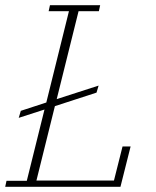

<svg xmlns="http://www.w3.org/2000/svg" viewBox="-27 -718 600 738"><path d="M-2 -23H76L144 -297L45 -265L53 -292L151 -324L238 -675H160L165 -698H358L353 -675H275L191 -337L352 -389L344 -362L184 -310L113 -24H411L444 -155H475L436 0H-7Z"/></svg>

Font: IBM Plex Serif ExtraLight
Style: Italic
Weight: 200
Italic angle: -14°
Designer: Mike Abbink, Paul van der Laan, Pieter van Rosmalen
Foundry: Bold Monday
Version: Version 2.5